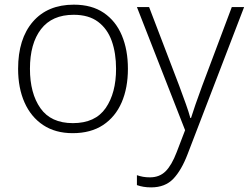

<svg xmlns="http://www.w3.org/2000/svg" viewBox="-20 -561 1066 823"><path d="M528.3 -266.1Q528.3 -184.1 501.5 -122.1Q474.6 -60.1 421.9 -25.1Q369.1 9.8 291.5 9.8Q217.3 9.8 165 -24.9Q112.8 -59.6 85.2 -121.6Q57.6 -183.6 57.6 -266.1Q57.6 -394.5 120.8 -467.8Q184.1 -541 296.4 -541Q373.5 -541 425 -505.9Q476.6 -470.7 502.4 -408.9Q528.3 -347.2 528.3 -266.1ZM108.4 -266.1Q108.4 -161.1 153.3 -97.2Q198.2 -33.2 292.5 -33.2Q388.2 -33.2 432.9 -97.7Q477.5 -162.1 477.5 -266.1Q477.5 -333 459 -385.3Q440.4 -437.5 400.4 -467.5Q360.4 -497.6 295.9 -497.6Q203.1 -497.6 155.8 -436Q108.4 -374.5 108.4 -266.1ZM566.9 -530.8H619.1L748 -193.8Q764.6 -148.9 776.9 -114.7Q789.1 -80.6 795.9 -55.2H798.8Q805.7 -77.6 817.9 -113Q830.1 -148.4 846.2 -191.9L973.6 -530.8H1026.4L784.2 99.6Q757.8 168.9 722.7 205.6Q687.5 242.2 627.9 242.2Q609.9 242.2 595.2 239.7Q580.6 237.3 566.9 232.4V189.9Q579.6 194.3 593 196.8Q606.4 199.2 622.6 199.2Q663.6 199.2 689.7 173.3Q715.8 147.5 737.3 91.3L773.4 -2.9Z"/></svg>

Font: Open Sans Light
Style: Regular
Weight: 300
Designer: Monotype Design Team
Foundry: Monotype Imaging Inc.
Version: Version 3.000; ttfautohint (v1.8.4)